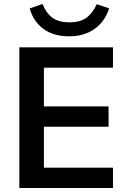

<svg xmlns="http://www.w3.org/2000/svg" viewBox="-20 -942 637 962"><path d="M77 0V-705H546V-603H200V-409H524V-307H200V-102H546V0ZM327 -760Q247 -760 196.5 -798Q146 -836 129 -900L193 -922Q213 -873 245 -851.5Q277 -830 328 -830Q380 -830 411.5 -852Q443 -874 465 -921L527 -900Q504 -831 451.5 -795.5Q399 -760 327 -760Z"/></svg>

Font: Nunito Sans
Style: Bold
Weight: 700
Designer: Vernon Adams
Foundry: Vernon Adams
Version: Version 3.101; ttfautohint (v1.8.4.7-5d5b);gftools[0.9.27]